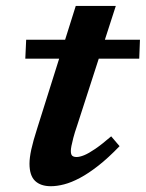

<svg xmlns="http://www.w3.org/2000/svg" viewBox="-20 -632 504 664"><path d="M67.5 -429 70.5 -494.5H464L461.5 -429ZM247 -198.5Q238 -172.5 233.5 -155Q229 -137.5 227 -127Q225 -116.5 225 -110Q225 -97.5 230 -93.2Q235 -89 245 -89Q255.5 -89 271 -95.2Q286.5 -101.5 309.2 -117Q332 -132.5 364.5 -160.5L393.5 -126.5Q354 -85.5 319.8 -58.8Q285.5 -32 256.2 -16.5Q227 -1 202 5.5Q177 12 156 12Q120.5 12 101.2 -6.5Q82 -25 82 -66Q82 -86 88.2 -115Q94.5 -144 108.5 -187.5L242 -611.5H380.5Z"/></svg>

Font: Newsreader 9pt SemiBold
Style: Italic
Weight: 600
Italic angle: -17°
Designer: Hugues Gentile
Foundry: Production Type
Version: Version 1.003